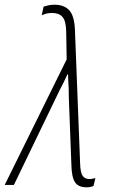

<svg xmlns="http://www.w3.org/2000/svg" viewBox="-66 -785 482 815"><path d="M301 10Q266 10 252 -12Q238 -34 237 -86L226 -375Q226 -405 225 -421Q224 -437 223.5 -446.5Q223 -456 223 -469H220Q213 -453 205 -437Q197 -421 188 -404L-7 0H-46L217 -533L215 -651Q214 -697 199 -713.5Q184 -730 155 -730Q131 -730 111 -720L119 -757Q126 -759 138 -762Q150 -765 165 -765Q205 -765 227 -742.5Q249 -720 252 -661L274 -93Q275 -53 284.5 -39Q294 -25 313 -25Q321 -25 327.5 -26.5Q334 -28 339 -29L331 4Q325 7 318 8.5Q311 10 301 10Z"/></svg>

Font: Noto Sans Condensed ExtraLight
Style: Italic
Weight: 200
Width: 3
Italic angle: -12°
Designer: Monotype Design Team
Foundry: Monotype Imaging Inc.
Version: Version 2.013; ttfautohint (v1.8.4.7-5d5b)